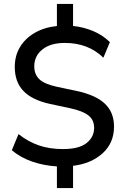

<svg xmlns="http://www.w3.org/2000/svg" viewBox="-20 -840 640 975"><path d="M269 115V5Q202 1 143 -19.5Q84 -40 40 -77L74 -159Q122 -121 176.5 -102Q231 -83 300 -83Q381 -83 419.5 -113.5Q458 -144 458 -191Q458 -230 430 -253Q402 -276 338 -290L235 -312Q143 -332 99 -378Q55 -424 55 -500Q55 -557 81.5 -601Q108 -645 156 -673Q204 -701 269 -708V-820H351V-708Q403 -703 452.5 -682.5Q502 -662 538 -626L505 -547Q466 -585 417 -603.5Q368 -622 309 -622Q237 -622 195.5 -589Q154 -556 154 -503Q154 -462 180 -437.5Q206 -413 266 -400L369 -378Q465 -358 512 -314Q559 -270 559 -197Q559 -114 501 -61.5Q443 -9 351 2V115Z"/></svg>

Font: Mulish SemiBold
Style: Regular
Weight: 600
Designer: Vernon Adams
Foundry: Vernon Adams
Version: Version 3.603; ttfautohint (v1.8.3)